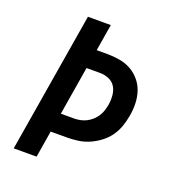

<svg xmlns="http://www.w3.org/2000/svg" viewBox="-133 -841 866 947"><g transform="rotate(20 300.0 -367.5)"><path d="M45 0 167 -735H287L264 -595H319Q352 -595 384.5 -589.5Q417 -584 444 -569Q471 -554 491.5 -530Q512 -506 522 -476Q532 -446 533 -413Q534 -380 528 -347Q523 -318 513 -289Q503 -260 485 -235Q467 -210 441.5 -191Q416 -172 388 -160Q360 -148 330.5 -144Q301 -140 272 -140H188L165 0ZM272 -240Q288 -240 304.5 -243Q321 -246 336.5 -253.5Q352 -261 365.5 -273Q379 -285 388.5 -299.5Q398 -314 403 -330Q408 -346 411 -362Q415 -386 413 -411Q411 -436 399.5 -455.5Q388 -475 366 -485Q344 -495 319 -495H247L205 -240Z"/></g></svg>

Font: Iosevka Curly Extended
Style: Bold Italic
Weight: 700
Width: 7
Italic angle: -9°
Monospace: yes
Designer: Belleve Invis
Foundry: Belleve Invis
Version: Version 11.1.0; ttfautohint (v1.8.3)